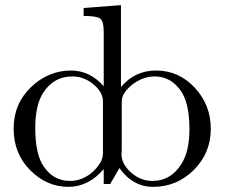

<svg xmlns="http://www.w3.org/2000/svg" viewBox="-20 -715 873 746"><path d="M256 -441Q329 -441 383 -380V-590Q383 -633 369 -643Q355 -653 305 -653V-684L450 -695V-377Q504 -441 586 -441Q675 -441 737 -374Q799 -307 799 -215Q799 -120 733 -54.5Q667 11 575 11Q496 11 444 -62L408 0H383V-58Q324 11 245 11Q162 11 97.5 -53.5Q33 -118 33 -215Q33 -312 100.5 -376.5Q168 -441 256 -441ZM117 -218Q117 -115 150 -68Q188 -12 252 -12Q287 -12 318.5 -31Q350 -50 371 -85Q380 -101 380 -121V-321Q380 -357 343 -387.5Q306 -418 261 -418Q189 -418 148 -355Q117 -307 117 -218ZM452 -116Q452 -78 489 -45Q526 -12 572 -12Q642 -12 683 -75Q716 -124 716 -213Q716 -315 682 -363Q643 -418 581 -418Q546 -418 513.5 -399.5Q481 -381 462 -352Q453 -338 453 -317V-130Q453 -128 452.5 -123Q452 -118 452 -116Z"/></svg>

Font: CMU Serif
Style: Roman
Weight: 500
Version: Version 0.7.0